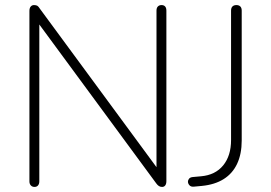

<svg xmlns="http://www.w3.org/2000/svg" viewBox="-20 -731 1069 757"><path d="M116 6Q107 6 101.5 0Q96 -6 96 -16V-688Q96 -699 101 -705Q106 -711 114 -711Q123 -711 127.5 -708Q132 -705 137 -697L619 -42H597V-689Q597 -700 602.5 -705.5Q608 -711 617 -711Q626 -711 631 -705.5Q636 -700 636 -689V-17Q636 -6 631.5 0Q627 6 619 6Q612 6 606.5 2.5Q601 -1 596 -8L114 -663H135V-16Q135 -6 130 0Q125 6 116 6ZM744 5Q733 6 727 -0.5Q721 -7 721 -15Q721 -21 725.5 -26.5Q730 -32 740 -33L773 -36Q829 -41 860 -79Q891 -117 891 -179V-689Q891 -700 896.5 -705.5Q902 -711 912 -711Q922 -711 927.5 -705.5Q933 -700 933 -689V-177Q933 -124 915 -85.5Q897 -47 862 -25Q827 -3 776 2Z"/></svg>

Font: Nunito ExtraLight ExtraLight
Style: Regular
Weight: 250
Version: Version 3.602